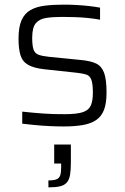

<svg xmlns="http://www.w3.org/2000/svg" viewBox="-20 -538 539 829"><path d="M255 8Q228 8 195.5 6.5Q163 5 131.5 2Q100 -1 76 -4V-56Q104 -53 127 -51Q150 -49 171 -47.5Q192 -46 213 -45.5Q234 -45 259 -45Q313 -45 338.5 -54Q364 -63 372.5 -83.5Q381 -104 381 -137Q381 -176 374.5 -193.5Q368 -211 353 -216Q338 -221 310 -224L171 -239Q126 -244 101.5 -258Q77 -272 68.5 -299.5Q60 -327 60 -371Q60 -421 73 -450.5Q86 -480 111.5 -494.5Q137 -509 173.5 -513.5Q210 -518 256 -518Q281 -518 309 -516.5Q337 -515 364 -512Q391 -509 412 -505V-453Q384 -458 358 -460.5Q332 -463 305 -464Q278 -465 248 -465Q208 -465 179 -460.5Q150 -456 134.5 -437.5Q119 -419 119 -375Q119 -342 124.5 -325Q130 -308 145.5 -302Q161 -296 189 -293L329 -279Q372 -275 395.5 -263.5Q419 -252 429.5 -223.5Q440 -195 440 -138Q440 -92 429 -63.5Q418 -35 395 -19.5Q372 -4 337 2Q302 8 255 8ZM189 271V241Q213 241 224.5 236Q236 231 240 219Q244 207 244 185V168H214V86H286V164Q286 196 282.5 217Q279 238 268.5 250Q258 262 239 266.5Q220 271 189 271Z"/></svg>

Font: Saira Thin Light
Style: Regular
Weight: 300
Version: Version 1.101